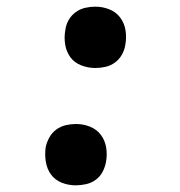

<svg xmlns="http://www.w3.org/2000/svg" viewBox="-20 -548 540 576"><path d="M266 -344Q244 -344 223.5 -352Q203 -360 191 -376.5Q179 -393 175.5 -414.5Q172 -436 176 -458Q178 -474 186 -488Q194 -502 207 -511.5Q220 -521 235.5 -524.5Q251 -528 266 -528Q288 -528 308 -520Q328 -512 340.5 -495.5Q353 -479 356.5 -457.5Q360 -436 356 -414Q354 -399 346 -384.5Q338 -370 325 -360.5Q312 -351 296.5 -347.5Q281 -344 266 -344ZM207 8Q185 8 165 0Q145 -8 133 -24.5Q121 -41 117.5 -62.5Q114 -84 117 -106Q120 -121 128 -135.5Q136 -150 149 -159.5Q162 -169 177.5 -172.5Q193 -176 208 -176Q230 -176 250 -168Q270 -160 282.5 -143.5Q295 -127 298.5 -105.5Q302 -84 298 -62Q295 -46 287.5 -32Q280 -18 267 -8.5Q254 1 238 4.5Q222 8 207 8Z"/></svg>

Font: Iosevka Curly Semibold
Style: Italic
Weight: 600
Italic angle: -9°
Monospace: yes
Designer: Belleve Invis
Foundry: Belleve Invis
Version: Version 22.1.2; ttfautohint (v1.8.4)